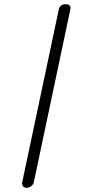

<svg xmlns="http://www.w3.org/2000/svg" viewBox="-20 -730 440 915"><path d="M293 -710Q316 -710 316 -691Q316 -687 315 -684L141 139Q139 148 129.5 156.5Q120 165 106 165Q96 165 90.5 158.5Q85 152 85 144Q85 141 86 138L260 -684Q265 -710 293 -710Z"/></svg>

Font: Agu Display Uzo
Style: Regular
Weight: 400
Version: Version 1.103